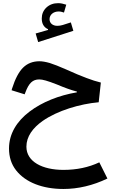

<svg xmlns="http://www.w3.org/2000/svg" viewBox="-20 -883 730 1228"><path d="M403.8 -853C385.7 -858.9 368.7 -862.8 352.5 -862.8C321.8 -862.8 296.9 -853.5 276.9 -835C256.8 -815.9 247.1 -792.5 247.1 -764.6C247.1 -731.4 260.3 -708.5 287.1 -696.3V-691.4L208 -668.9L224.1 -613.8L449.2 -686L433.1 -739.7L381.3 -723.1C369.6 -719.7 357.9 -717.8 346.7 -717.8C317.4 -717.8 296.9 -734.4 296.9 -760.3C296.9 -789.1 321.8 -809.6 355.5 -809.6C366.7 -809.6 377.9 -806.6 389.2 -802.7ZM232.4 -491.2C189.9 -491.2 155.3 -477.5 127.9 -450.7C100.1 -423.3 76.7 -378.4 57.1 -316.4L54.2 -305.7L137.7 -279.8L141.6 -290C164.6 -352.1 189 -375 231.4 -375C252.4 -375 282.7 -366.7 343.8 -342.8C394.5 -321.3 437 -306.2 471.7 -297.4V-292.5C356.4 -272.9 249.5 -230.5 168.5 -168.9C87.4 -107.4 37.6 -27.3 37.6 66.9C37.6 121.1 52.7 168 83 206.5C143.6 283.7 252.4 325.7 385.7 325.7C479 325.7 575.2 303.2 667 258.8L615.2 155.3C546.9 187.5 470.2 203.6 385.7 203.6C251.5 203.6 148.9 151.4 148.9 55.2C148.9 -9.8 189.5 -64.9 253.4 -109.9C348.1 -175.8 490.7 -218.3 611.3 -229L625 -355C596.7 -361.8 565.9 -371.6 532.7 -384.3C499.5 -396.5 455.6 -415 401.4 -439.5C357.9 -458.5 323.7 -472.2 298.3 -480C272.5 -487.3 250.5 -491.2 232.4 -491.2Z"/></svg>

Font: Estedad SemiBold
Style: Regular
Weight: 600
Designer: Amin Abedi
Version: Version 7.3